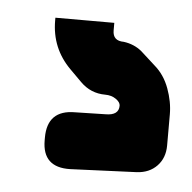

<svg xmlns="http://www.w3.org/2000/svg" viewBox="-31 -31 276 276"><g transform="rotate(5 107.5 107.5)"><path d="M39 0V4Q39 44 67 72L84 89Q99 104 120 104Q129 104 135.5 108.5Q142 113 142 118Q142 132 123 132L79 133Q39 133 39 173V177Q39 216 79 215L175 211Q193 210 204 198.5Q215 187 215 169V124Q215 106 208 87Q201 68 187 56L166 37Q155 28 140 26Q124 26 124 11V0Z"/></g></svg>

Font: WD-XL Lubrifont TC
Style: Regular
Weight: 400
Designer: [WD-XL Lubrifont] Copyright 2020-2022 (c) NightFurySL2001, Skr-ZERO; [ZCOOL QingKe HuangYou] Copyright 2018-2022 (c) The
Version: Version 2.001;hotconv 1.1.1;makeotfexe 2.6.0